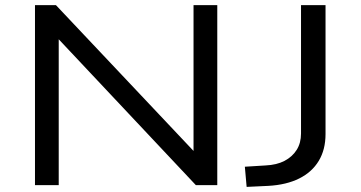

<svg xmlns="http://www.w3.org/2000/svg" viewBox="-20 -725 1412 752"><path d="M117 0V-705H199L752 -119H738V-705H831V0H747L197 -585H210V0ZM946 7 939 -72 1020 -77Q1064 -79 1094.5 -95Q1125 -111 1142 -138Q1159 -165 1159 -202V-705H1255V-200Q1255 -139 1228.5 -95Q1202 -51 1152 -26Q1102 -1 1031 3Z"/></svg>

Font: Nunito Sans 10pt Expanded
Style: Regular
Weight: 400
Width: 7
Designer: Vernon Adams
Foundry: Vernon Adams
Version: Version 3.101;gftools[0.9.27]